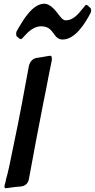

<svg xmlns="http://www.w3.org/2000/svg" viewBox="-20 -1018 509 1030"><path d="M454 -986C448 -990 445 -992 443 -992C441 -992 438 -990 435 -986L425 -973V-974C399 -940 371 -909 333 -909C319 -909 311 -919 299 -934C281 -958 251 -998 218 -998C156 -998 107 -915 78 -866C75 -860 72 -854 68 -848L69 -849C67 -846 67 -842 67 -837V-834C67 -831 67 -824 72 -821L81 -814H80C85 -810 89 -808 92 -808C94 -808 97 -810 101 -814L111 -825L110 -824C135 -852 165 -877 200 -877C239 -877 253 -858 268 -838C279 -822 291 -806 316 -806C383 -806 437 -892 467 -951C468 -954 469 -958 469 -962V-964C469 -968 468 -975 454 -985ZM39 -12C56 -15 72 -16 87 -17L94 -18C115 -20 131 -35 135 -57C160 -194 186 -332 213 -469C222 -514 232 -560 240 -606L258 -695V-705C258 -714 255 -719 249 -719H248C246 -718 244 -718 241 -718C219 -714 197 -710 175 -707C156 -704 140 -687 135 -664L118 -573C91 -422 61 -274 29 -123C24 -99 18 -76 12 -55C12 -53 11 -51 11 -48L8 -36C7 -33 7 -31 6 -29V-30C5 -24 4 -21 4 -17C4 -11 7 -8 12 -8L13 -9H20Z"/></svg>

Font: Bangerz
Style: Regular
Weight: 400
Designer: vernon adams
Foundry: Vernon Adams
Version: Version 2.10;December 28, 2023;FontCreator 13.0.0.2683 64-bi